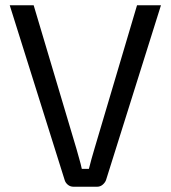

<svg xmlns="http://www.w3.org/2000/svg" viewBox="-20 -710 649 730"><path d="M592 -690 383 -25Q379 -15 370 -7.5Q361 0 349 0H260Q247 0 238 -7.5Q229 -15 226 -25L17 -690H108L271 -143Q276 -124 281.5 -105.5Q287 -87 291 -68H318Q323 -87 328 -106Q333 -125 339 -144L501 -690Z"/></svg>

Font: Exo 2
Style: Regular
Weight: 400
Designer: Natanael Gama
Foundry: Natanael Gama
Version: Version 2.010